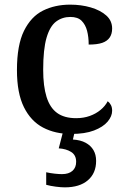

<svg xmlns="http://www.w3.org/2000/svg" viewBox="-20 -567 542 827"><path d="M286 10Q218 10 165.5 -17.5Q113 -45 83 -105.5Q53 -166 53 -265Q53 -373 83.5 -434.5Q114 -496 165.5 -521.5Q217 -547 282 -547Q330 -547 371 -535Q412 -523 437.5 -500.5Q463 -478 463 -444Q463 -421 452.5 -405.5Q442 -390 420.5 -382.5Q399 -375 362 -375Q362 -408 355 -434.5Q348 -461 331.5 -477.5Q315 -494 283 -494Q248 -494 221.5 -474Q195 -454 180.5 -404.5Q166 -355 166 -266Q166 -196 180.5 -149.5Q195 -103 226 -80.5Q257 -58 308 -58Q340 -58 366.5 -67.5Q393 -77 413 -93.5Q433 -110 444 -131Q453 -124 458 -114Q463 -104 463 -90Q463 -66 443.5 -43Q424 -20 385 -5Q346 10 286 10ZM259 240Q243 240 220 237Q197 234 179 229V175Q197 179 215.5 181Q234 183 247 183Q276 183 292 169Q308 155 308 130Q308 101 286.5 87.5Q265 74 233 72L254 -9H304L294 34Q327 36 349 48Q371 60 382.5 79.5Q394 99 394 126Q394 179 358.5 209.5Q323 240 259 240Z"/></svg>

Font: Noto Serif Khmer Medium
Style: Regular
Weight: 500
Version: Version 2.003